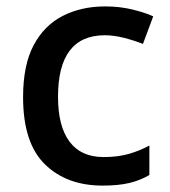

<svg xmlns="http://www.w3.org/2000/svg" viewBox="-20 -569 530 599"><path d="M300 10Q188 10 120 -56.5Q52 -123 52 -266Q52 -366 85 -428Q118 -490 176 -519.5Q234 -549 308 -549Q353 -549 392.5 -539.5Q432 -530 458 -518L426 -432Q398 -443 366.5 -451Q335 -459 307 -459Q161 -459 161 -267Q161 -175 197 -127Q233 -79 303 -79Q348 -79 382.5 -89Q417 -99 446 -115V-23Q417 -6 383 2Q349 10 300 10Z"/></svg>

Font: Noto Sans Medium
Style: Regular
Weight: 500
Designer: Monotype Design Team
Foundry: Monotype Imaging Inc.
Version: Version 2.007